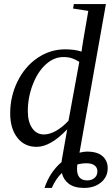

<svg xmlns="http://www.w3.org/2000/svg" viewBox="-20 -714 551 947"><path d="M382.3 -459.5Q384.3 -482.9 415.5 -660.2L340.3 -671.9L344.2 -693.8H502.4L372.1 39.1Q393.6 33.7 408.7 33.7Q460.4 33.7 485.8 56.4Q511.2 79.1 511.2 115.2Q511.2 158.2 478.5 185.5Q445.8 212.9 395 212.9Q345.7 212.9 319.1 192.1Q292.5 171.4 285.2 139.2Q255.9 166.5 235.4 212.9H199.7Q225.1 135.7 283.7 85.4L284.7 75.7L311.5 -76.2Q229 10.3 160.6 10.3Q100.6 10.3 65.4 -34.9Q30.3 -80.1 30.3 -154.8Q30.3 -238.3 66.2 -311.8Q102.1 -385.3 164.6 -428Q227.1 -470.7 301.8 -470.7Q347.7 -470.7 382.3 -459.5ZM371.1 -408.7Q354 -419.9 335.9 -426.3Q317.9 -432.6 292 -432.6Q246.1 -432.6 206.1 -396.5Q166 -360.4 141.6 -296.9Q117.2 -233.4 117.2 -165.5Q117.2 -113.3 138.7 -82Q160.2 -50.8 196.8 -50.8Q224.6 -50.8 256.3 -68.6Q288.1 -86.4 317.9 -118.7ZM460.4 131.3Q460.4 112.3 446.3 101.8Q432.1 91.3 407.2 91.3Q383.8 91.3 361.3 97.2L359.9 118.7Q359.9 175.8 410.2 175.8Q432.1 175.8 446.3 163.6Q460.4 151.4 460.4 131.3Z"/></svg>

Font: Liberation Serif
Style: Italic
Weight: 400
Italic angle: -16.333°
Designer: Steve Matteson
Foundry: Ascender Corporation
Version: Version 2.1.5